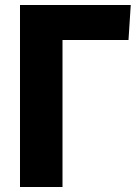

<svg xmlns="http://www.w3.org/2000/svg" viewBox="-20 -748 559 768"><path d="M60 0V-728H503L494 -588H230V0Z"/></svg>

Font: Murecho
Style: Bold
Weight: 700
Designer: Neil Summerour
Foundry: Positype
Version: Version 1.010; ttfautohint (v1.8.3)